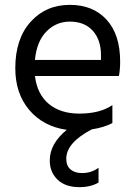

<svg xmlns="http://www.w3.org/2000/svg" viewBox="-20 -533 562 791"><path d="M396 -286V-306Q396 -369 362 -406.5Q328 -444 268 -444Q211 -444 171 -403Q131 -362 124 -286ZM386 158V219Q354 238 307 238Q249 238 217 207Q185 176 185 128Q185 59 255 2Q158 -12 100.5 -80Q43 -148 43 -252Q43 -373 106 -443Q169 -513 268 -513Q363 -513 419 -452Q475 -391 475 -279Q475 -247 470 -220H124Q133 -145 181 -105Q229 -65 307 -65Q392 -65 443 -100V-26Q409 -8 358 0Q253 55 253 121Q253 150 270.5 165Q288 180 318 180Q357 180 386 158Z"/></svg>

Font: Hind
Style: Regular
Weight: 400
Designer: Manushi Parikh, Satya Rajpurohit
Foundry: Indian Type Foundry
Version: Version 2.000;PS 1.0;hotconv 1.0.79;makeotf.lib2.5.61930